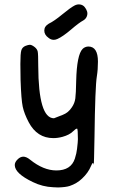

<svg xmlns="http://www.w3.org/2000/svg" viewBox="-20 -658 511 870"><path d="M317.4 -632.8Q330.1 -639.6 342.8 -637.7Q355.5 -635.7 363.3 -626.5Q371.1 -617.2 374.5 -606.4Q377.9 -595.7 373.5 -584Q369.1 -572.3 357.4 -565.4Q338.9 -555.7 301.8 -523.9Q264.6 -492.2 240.2 -481.4Q231.4 -477.5 223.6 -477.5Q210.9 -477.5 200.2 -486.3Q180.7 -500 180.7 -519.5Q180.7 -539.1 201.2 -550.8Q225.6 -562.5 262.2 -592.8Q298.8 -623 317.4 -632.8ZM95.7 -450.2Q108.4 -455.1 115.2 -455.1Q124 -455.1 137.7 -444.3Q148.4 -435.5 150.9 -424.3Q153.3 -413.1 153.3 -358.4Q154.3 -122.1 224.6 -122.1Q225.6 -122.1 264.6 -137.7Q290 -147.5 305.7 -171.9Q318.4 -190.4 321.3 -211.9Q324.2 -233.4 325.2 -291Q328.1 -410.2 354.5 -436.5Q364.3 -446.3 379.9 -447.3Q423.8 -447.3 423.8 -378.9Q423.8 -342.8 418.9 -312.5Q411.1 -265.6 408.2 -38.1Q406.2 89.8 404.3 89.8V87.9Q402.3 70.3 392.6 93.8Q379.9 125 351.6 151.4Q328.1 173.8 295.9 184.6Q278.3 190.4 243.2 191.4Q228.5 191.4 220.7 190.4Q172.9 188.5 128.9 167Q46.9 127.9 46.9 89.8Q46.9 76.2 60.5 63.5Q71.3 52.7 85 51.8Q99.6 51.8 116.2 65.4Q176.8 114.3 235.4 114.3Q301.8 114.3 319.3 60.5Q327.1 36.1 329.1 16.6Q333 -15.6 333 -27.3Q333 -75.2 329.1 -75.2Q323.2 -75.2 310.5 -62.5Q294.9 -46.9 263.7 -38.1Q242.2 -32.2 221.7 -32.2Q148.4 -32.2 110.4 -103.5Q89.8 -142.6 83 -174.3Q76.2 -206.1 73.2 -295.9Q72.3 -320.3 72.3 -368.2Q72.3 -416 76.7 -430.2Q81.1 -444.3 95.7 -450.2Z"/></svg>

Font: sage sans
Style: Regular
Weight: 400
Version: Version 001.032